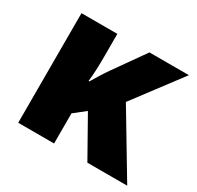

<svg xmlns="http://www.w3.org/2000/svg" viewBox="-125 -696 859 839"><g transform="rotate(30 305.0 -276.5)"><path d="M602 -553 422 -314 610 0H409L298 -197L241 -152V0H60V-553H241V-442Q241 -402 239.5 -369.5Q238 -337 235 -312H239Q249 -329 262.5 -351Q276 -373 292 -396L403 -553Z"/></g></svg>

Font: Noto Sans SemiCondensed Black
Style: Regular
Weight: 900
Width: 4
Designer: Monotype Design Team
Foundry: Monotype Imaging Inc.
Version: Version 2.013; ttfautohint (v1.8.4.7-5d5b)